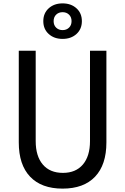

<svg xmlns="http://www.w3.org/2000/svg" viewBox="-20 -1100 740 1135"><path d="M91 -800H191V-266Q191 -177 233 -127.5Q275 -78 352 -78Q428 -78 470 -127.5Q512 -177 512 -266V-800H609V-258Q609 -126 542 -55.5Q475 15 350 15Q225 15 158 -55.5Q91 -126 91 -258ZM350 -870Q300 -870 268 -899Q236 -928 236 -975Q236 -1022 268 -1051Q300 -1080 350 -1080Q400 -1080 432 -1051Q464 -1022 464 -975Q464 -928 432 -899Q400 -870 350 -870ZM350 -922Q373 -922 388 -936.5Q403 -951 403 -975Q403 -999 388 -1013.5Q373 -1028 350 -1028Q327 -1028 312 -1013.5Q297 -999 297 -975Q297 -951 312 -936.5Q327 -922 350 -922Z"/></svg>

Font: Martian Mono Light
Style: Regular
Weight: 300
Monospace: yes
Designer: Roman Shamin
Foundry: Evil Martians
Version: Version 1.000; ttfautohint (v1.8.4.7-5d5b)